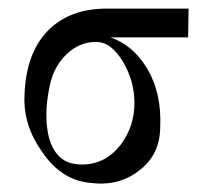

<svg xmlns="http://www.w3.org/2000/svg" viewBox="-20 -423 490 447"><path d="M229 -403H419L418 -336H237Q288 -319 321 -266Q357 -207 353 -126Q352 -62 304 -26Q257 11 192 3Q122 -3 77 -71Q34 -132 37 -200Q40 -298 90.5 -350.5Q141 -403 229 -403ZM293 -183Q293 -234 267 -278Q241 -322 210 -325Q173 -328 142 -303Q106 -273 96 -224Q88 -187 88 -157Q88 -61 145 -43Q159 -40 171 -40Q225 -40 261 -86Q293 -129 293 -183Z"/></svg>

Font: GFS Didot Classic
Style: Regular
Weight: 400
Designer: George D. Matthiopoulos
Foundry: George D. Matthiopoulos
Version: Version 1.000